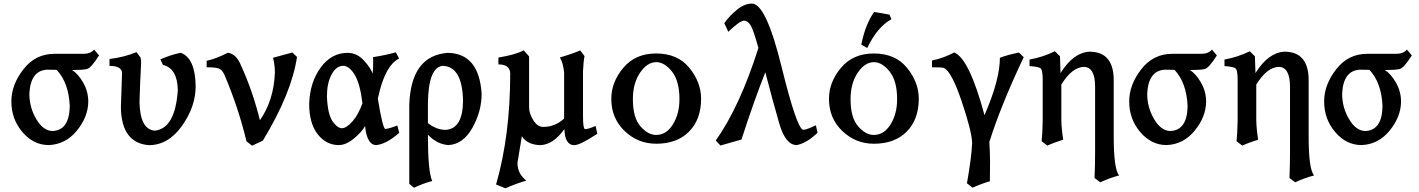

<svg xmlns="http://www.w3.org/2000/svg" viewBox="-20 -774 7736 1047"><path d="M267.6 -59.6Q358.9 -64.5 360.4 -196.8Q354.5 -323.2 289.1 -393.1L236.8 -394Q146 -389.2 140.1 -262.7Q140.1 -188 178.2 -123.8Q216.3 -59.6 267.6 -59.6ZM246.1 17.1Q162.6 17.1 102.3 -53.7Q42 -124.5 42 -221.2Q42 -312 107.7 -396.2Q173.3 -480.5 276.4 -480.5H433.1Q475.1 -480.5 493.2 -503.9L520 -471.7Q476.6 -402.8 453.6 -397.5Q430.7 -392.1 372.6 -392.1Q405.8 -372.1 433.6 -323.5Q461.4 -274.9 461.4 -218.8Q460 -135.7 398.9 -61.3Q337.9 13.2 246.1 17.1Z M791.5 17.6Q642.6 5.9 639.2 -187.5L645.5 -374.5Q645.5 -414.6 577.1 -414.6V-452.1Q658.7 -462.4 724.1 -489.7L746.6 -460Q749.5 -447.3 749.5 -429.7Q743.7 -325.2 740.7 -216.3Q744.1 -68.8 823.2 -61.5Q935.5 -72.3 949.7 -282.7Q947.3 -401.4 868.7 -419.9L854.5 -450.2Q907.7 -474.1 965.3 -486.3Q1044.9 -457.5 1046.9 -303.7Q1046.9 -192.4 972.2 -87.4Q897.5 17.6 791.5 17.6Z M1354.5 20.5 1324.2 -3.4Q1278.8 -191.4 1203.1 -367.7Q1190.4 -394.5 1171.9 -400.9Q1153.3 -407.2 1106.9 -407.2V-442.4Q1161.6 -454.6 1221.7 -486.3Q1269 -481 1294.9 -415.5Q1357.9 -277.8 1397.5 -118.2Q1473.1 -227.5 1479 -377Q1479 -421.9 1468.8 -459L1574.2 -487.8L1599.6 -463.4Q1570.3 -265.6 1413.1 -6.8Z M1844.7 -74.7Q1870.1 -75.7 1902.1 -112.1Q1934.1 -148.4 1956.5 -210.9Q1943.4 -318.8 1913.8 -366.9Q1884.3 -415 1850.6 -415Q1812.5 -414.1 1787.6 -366.7Q1762.7 -319.3 1762.7 -248Q1767.1 -149.9 1793.7 -112.3Q1820.3 -74.7 1844.7 -74.7ZM2032.2 17.1Q1981 17.1 1970.7 -86.9Q1955.6 -57.1 1911.6 -20Q1867.7 17.1 1827.1 17.1Q1759.3 17.1 1712.6 -41.7Q1666 -100.6 1666 -208.5Q1669.9 -325.2 1728.5 -405.5Q1787.1 -485.8 1875.5 -485.8Q1927.7 -485.8 1966.6 -441.9Q2005.4 -397.9 2011.2 -373Q2015.1 -388.2 2015.1 -439.5L2014.2 -462.4Q2081.5 -472.7 2138.7 -488.8L2156.2 -455.1Q2077.1 -414.1 2040.5 -235.8Q2066.9 -73.7 2081.1 -70.8Q2104.5 -72.8 2146.5 -89.8L2157.2 -49.8Q2086.9 11.7 2032.2 17.1Z M2409.2 -65.9Q2503.9 -70.8 2504.9 -224.6Q2501.5 -411.1 2394.5 -415Q2315.9 -407.7 2313.5 -210.4V-102.5Q2360.8 -65.9 2409.2 -65.9ZM2237.3 250 2211.9 228.5V-205.1Q2221.7 -470.2 2420.9 -485.8Q2592.3 -483.4 2606.4 -262.7Q2606.4 -167 2556.2 -77.1Q2505.9 12.7 2425.3 17.1Q2362.8 12.7 2313.5 -39.6Q2313.5 164.1 2336.9 212.9Q2284.7 227.1 2237.3 250Z M2736.3 252.9 2685.1 231.9Q2762.2 -34.7 2762.2 -371.6Q2762.2 -422.9 2697.8 -422.9V-460.4Q2788.6 -474.6 2835.9 -499.5L2865.2 -466.3V-189.5Q2865.2 -154.8 2888.2 -118.4Q2911.1 -82 2941.9 -82Q3007.8 -82 3056.2 -127.9V-379.4Q3051.3 -429.2 3033.2 -460.9Q3098.6 -479.5 3144 -499L3167.5 -467.8Q3161.6 -440.4 3159.2 -385.3V-140.6Q3159.2 -75.7 3169.4 -69.8Q3189.9 -69.8 3227.5 -87.4L3237.3 -44.9Q3145 16.6 3111.8 17.6Q3060.5 17.6 3057.6 -70.3Q2998 14.6 2925.8 17.6Q2855 15.1 2825.7 -31.2L2801.8 114.3Q2801.8 172.9 2850.1 210.9Q2790.5 228 2736.3 252.9Z M3558.6 9.8Q3458.5 9.8 3386 -59.8Q3313.5 -129.4 3313.5 -234.4Q3313.5 -326.7 3379.2 -404.5Q3444.8 -482.4 3557.6 -482.4Q3675.8 -482.4 3739.5 -403.6Q3803.2 -324.7 3803.2 -235.8Q3803.2 -122.6 3737.5 -56.4Q3671.9 9.8 3558.6 9.8ZM3557.6 -38.1Q3613.8 -38.1 3649.4 -95.7Q3685.1 -153.3 3685.1 -232.9Q3685.1 -332.5 3644.3 -383.8Q3603.5 -435.1 3558.6 -435.1Q3509.3 -435.1 3470.2 -377.4Q3431.2 -319.8 3431.2 -232.9Q3431.2 -132.3 3472.4 -85.2Q3513.7 -38.1 3557.6 -38.1Z M3908.7 19.5 3883.3 -7.8Q4014.6 -193.4 4115.7 -512.7Q4087.4 -614.7 4072 -638.2Q4056.6 -661.6 4037.1 -661.6Q4009.8 -657.7 3951.7 -600.6L3929.7 -647.5Q3957.5 -687 3998.5 -720.7Q4039.6 -754.4 4080.6 -754.4Q4157.2 -754.4 4241.9 -410.2Q4326.7 -65.9 4361.3 -65.9Q4380.9 -67.9 4429.2 -90.8L4438 -49.8Q4377.9 7.3 4324.7 17.1Q4263.7 17.1 4229.7 -99.6Q4195.8 -216.3 4153.3 -379.9Q4089.8 -218.8 4023.4 -13.2Z M4745.6 9.8Q4645.5 9.8 4573 -59.8Q4500.5 -129.4 4500.5 -234.4Q4500.5 -326.7 4566.2 -404.5Q4631.8 -482.4 4744.6 -482.4Q4862.8 -482.4 4926.5 -403.6Q4990.2 -324.7 4990.2 -235.8Q4990.2 -122.6 4924.6 -56.4Q4858.9 9.8 4745.6 9.8ZM4744.6 -38.1Q4800.8 -38.1 4836.4 -95.7Q4872.1 -153.3 4872.1 -232.9Q4872.1 -332.5 4831.3 -383.8Q4790.5 -435.1 4745.6 -435.1Q4696.3 -435.1 4657.2 -377.4Q4618.2 -319.8 4618.2 -232.9Q4618.2 -132.3 4659.4 -85.2Q4700.7 -38.1 4744.6 -38.1ZM4709 -512.2 4676.8 -530.8Q4698.7 -640.6 4746.6 -709L4830.1 -694.3L4841.3 -669.4Q4764.2 -627.4 4709 -512.2Z M5283.7 249.5 5252.9 225.6Q5277.8 84 5281.2 7.3Q5280.3 -54.7 5224.6 -220Q5168.9 -385.3 5126.5 -403.8Q5111.3 -407.2 5062.5 -407.2L5062 -443.8Q5126.5 -457.5 5183.1 -487.8Q5265.1 -456.1 5348.6 -146Q5432.6 -338.9 5432.6 -459Q5479.5 -476.6 5536.6 -487.3L5562.5 -462.4Q5437 -197.3 5375 0.5Q5377.9 41 5378.9 102.5L5377.9 214.4Q5332 227.5 5283.7 249.5Z M5980 220.2 5948.7 196.8Q5951.7 130.9 5951.7 52.2V-300.3Q5951.7 -409.2 5889.6 -409.2Q5825.7 -407.2 5767.6 -313V-122.6Q5768.1 -72.8 5777.8 -12.2Q5728.5 2.9 5691.4 20L5660.2 -3.9Q5664.6 -46.4 5666 -114.7V-339.8Q5666 -395 5652.6 -402.8Q5639.2 -410.6 5594.2 -413.6V-449.2Q5668.5 -462.9 5732.4 -494.6L5760.3 -466.8L5763.2 -375.5Q5833 -487.3 5920.9 -492.2Q6049.8 -492.2 6053.2 -344.2V-31.2Q6053.2 149.9 6083 182.6Q6028.8 196.8 5980 220.2Z M6363.3 -59.6Q6454.6 -64.5 6456.1 -196.8Q6450.2 -323.2 6384.8 -393.1L6332.5 -394Q6241.7 -389.2 6235.8 -262.7Q6235.8 -188 6273.9 -123.8Q6312 -59.6 6363.3 -59.6ZM6341.8 17.1Q6258.3 17.1 6198 -53.7Q6137.7 -124.5 6137.7 -221.2Q6137.7 -312 6203.4 -396.2Q6269 -480.5 6372.1 -480.5H6528.8Q6570.8 -480.5 6588.9 -503.9L6615.7 -471.7Q6572.3 -402.8 6549.3 -397.5Q6526.4 -392.1 6468.3 -392.1Q6501.5 -372.1 6529.3 -323.5Q6557.1 -274.9 6557.1 -218.8Q6555.7 -135.7 6494.6 -61.3Q6433.6 13.2 6341.8 17.1Z M7043 220.2 7011.7 196.8Q7014.6 130.9 7014.6 52.2V-300.3Q7014.6 -409.2 6952.6 -409.2Q6888.7 -407.2 6830.6 -313V-122.6Q6831.1 -72.8 6840.8 -12.2Q6791.5 2.9 6754.4 20L6723.1 -3.9Q6727.5 -46.4 6729 -114.7V-339.8Q6729 -395 6715.6 -402.8Q6702.1 -410.6 6657.2 -413.6V-449.2Q6731.4 -462.9 6795.4 -494.6L6823.2 -466.8L6826.2 -375.5Q6896 -487.3 6983.9 -492.2Q7112.8 -492.2 7116.2 -344.2V-31.2Q7116.2 149.9 7146 182.6Q7091.8 196.8 7043 220.2Z M7426.3 -59.6Q7517.6 -64.5 7519 -196.8Q7513.2 -323.2 7447.8 -393.1L7395.5 -394Q7304.7 -389.2 7298.8 -262.7Q7298.8 -188 7336.9 -123.8Q7375 -59.6 7426.3 -59.6ZM7404.8 17.1Q7321.3 17.1 7261 -53.7Q7200.7 -124.5 7200.7 -221.2Q7200.7 -312 7266.4 -396.2Q7332 -480.5 7435.1 -480.5H7591.8Q7633.8 -480.5 7651.9 -503.9L7678.7 -471.7Q7635.3 -402.8 7612.3 -397.5Q7589.4 -392.1 7531.2 -392.1Q7564.5 -372.1 7592.3 -323.5Q7620.1 -274.9 7620.1 -218.8Q7618.7 -135.7 7557.6 -61.3Q7496.6 13.2 7404.8 17.1Z"/></svg>

Font: Kelvinch
Style: Bold
Weight: 700
Designer: Paul James Miller
Foundry: High-Logic / Made with FontCreator
Version: Version 3.501;March 28, 2021;FontCreator 13.0.0.2683 64-bit